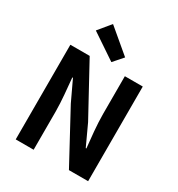

<svg xmlns="http://www.w3.org/2000/svg" viewBox="-229 -1153 1206 1300"><g transform="rotate(30 374.5 -503.0)"><path d="M91 0H231V-297C231 -382 220 -475 213 -555H218L293 -396L507 0H657V-740H517V-445C517 -361 528 -263 536 -186H531L457 -346L242 -740H91ZM390 -777 455 -851 271 -1006 192 -910Z"/></g></svg>

Font: Noto Sans Japanese Bold
Style: Bold
Weight: 700
Designer: Ryoko NISHIZUKA (kana & ideographs); Paul D. Hunt (Latin, Greek & Cyrillic); Wenlong ZHANG (bopomofo); Sandoll Communica
Foundry: Adobe Systems Incorporated
Version: Version 1.000;PS 1;hotconv 1.0.78;makeotf.lib2.5.61930